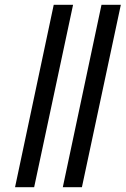

<svg xmlns="http://www.w3.org/2000/svg" viewBox="-20 -784 526 804"><path d="M43 0 205 -764H286L123 0ZM243 0 405 -764H486L323 0Z"/></svg>

Font: Noto Sans ExtraCondensed Medium
Style: Italic
Weight: 500
Width: 2
Italic angle: -12°
Designer: Monotype Design Team
Foundry: Monotype Imaging Inc.
Version: Version 2.013; ttfautohint (v1.8.4.7-5d5b)